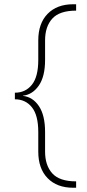

<svg xmlns="http://www.w3.org/2000/svg" viewBox="-20 -770 408 903"><path d="M324 113Q248 113 204 68Q160 23 160 -57V-149Q160 -228 130 -265.5Q100 -303 50 -303V-334Q100 -334 130 -371.5Q160 -409 160 -488V-580Q160 -660 204 -705Q248 -750 324 -750H338V-720Q260 -720 226 -682.5Q192 -645 192 -580V-488Q192 -410 162.5 -367.5Q133 -325 88 -320V-319Q134 -314 163 -271Q192 -228 192 -149V-57Q192 8 226 45.5Q260 83 338 83V113Z"/></svg>

Font: Geist Thin
Style: Regular
Weight: 400
Designer: Basement.studio, Andrés Briganti, Mateo Zaragoza
Foundry: Basement.studio, Vercel, Andrés Briganti, Guido Ferreyra, Mateo Zaragoza
Version: Version 1.401